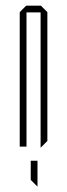

<svg xmlns="http://www.w3.org/2000/svg" viewBox="-20 -520 238 681"><path d="M50 0V-477L73 -500H125L148 -477V-20L125 3H124V-476H74V0ZM112 141 89 118V50H113V141Z"/></svg>

Font: Foldit Thin Thin
Style: Regular
Weight: 250
Version: Version 1.003